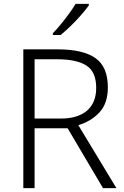

<svg xmlns="http://www.w3.org/2000/svg" viewBox="-20 -968 640 988"><path d="M278 -714Q406 -714 470.5 -669.5Q535 -625 535 -518Q535 -436 491.5 -389.5Q448 -343 383 -324L579 0H510L328 -308H158V0H100V-714ZM273 -663H158V-358H293Q380 -358 427.5 -398.5Q475 -439 475 -516Q475 -598 425 -630.5Q375 -663 273 -663ZM437 -940Q422 -919 397.5 -891Q373 -863 345 -835.5Q317 -808 292 -788H252V-797Q271 -816 293 -843Q315 -870 335.5 -898Q356 -926 369 -948H437Z"/></svg>

Font: Noto Sans Light
Style: Regular
Weight: 300
Designer: Monotype Design Team
Foundry: Monotype Imaging Inc.
Version: Version 2.007